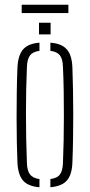

<svg xmlns="http://www.w3.org/2000/svg" viewBox="-20 -785 379 810"><path d="M53.5 -101Q52 -138 51 -186.2Q50 -234.5 50 -288.2Q50 -342 50.8 -395.8Q51.5 -449.5 53.5 -498Q55.5 -550 76.5 -575.5Q97.5 -601 146.5 -605V-570.5Q118.5 -567 106.5 -551Q94.5 -535 93.5 -501Q91.5 -456 90.5 -406.2Q89.5 -356.5 89.5 -304.8Q89.5 -253 90.5 -200.8Q91.5 -148.5 93.5 -98Q94.5 -65 106.5 -49.2Q118.5 -33.5 146.5 -29.5V5Q97.5 1 76.5 -24.2Q55.5 -49.5 53.5 -101ZM192.5 5V-29.5Q222 -33.5 233.2 -49.5Q244.5 -65.5 245.5 -96Q247.5 -142 248.5 -192Q249.5 -242 249.5 -294.5Q249.5 -347 248.8 -399.8Q248 -452.5 245.5 -504Q244.5 -536.5 232.5 -551.8Q220.5 -567 192.5 -570.5V-605Q226 -602.5 245.8 -590.2Q265.5 -578 275 -555.5Q284.5 -533 285.5 -498Q287 -455.5 288 -406.5Q289 -357.5 289 -305.8Q289 -254 288.2 -202Q287.5 -150 285.5 -101Q284.5 -67 275 -44.2Q265.5 -21.5 245.5 -9.8Q225.5 2 192.5 5ZM144.5 -640V-689H193.5V-640ZM71.5 -765H268.5V-730H71.5Z"/></svg>

Font: Big Shoulders Stencil Text SC Thin
Style: Regular
Weight: 100
Designer: Patric King
Foundry: XO Type Co
Version: Version 2.001